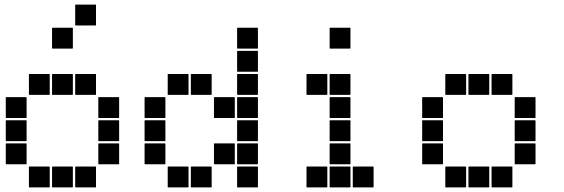

<svg xmlns="http://www.w3.org/2000/svg" viewBox="-20 -815 2440 830"><path d="M307 -795H393Q395 -795 395 -793V-707Q395 -705 393 -705H307Q305 -705 305 -707V-793Q305 -795 307 -795ZM207 -695H293Q295 -695 295 -693V-607Q295 -605 293 -605H207Q205 -605 205 -607V-693Q205 -695 207 -695ZM307 -495H393Q395 -495 395 -493V-407Q395 -405 393 -405H307Q305 -405 305 -407V-493Q305 -495 307 -495ZM207 -495H293Q295 -495 295 -493V-407Q295 -405 293 -405H207Q205 -405 205 -407V-493Q205 -495 207 -495ZM107 -495H193Q195 -495 195 -493V-407Q195 -405 193 -405H107Q105 -405 105 -407V-493Q105 -495 107 -495ZM407 -395H493Q495 -395 495 -393V-307Q495 -305 493 -305H407Q405 -305 405 -307V-393Q405 -395 407 -395ZM7 -395H93Q95 -395 95 -393V-307Q95 -305 93 -305H7Q5 -305 5 -307V-393Q5 -395 7 -395ZM407 -295H493Q495 -295 495 -293V-207Q495 -205 493 -205H407Q405 -205 405 -207V-293Q405 -295 407 -295ZM7 -295H93Q95 -295 95 -293V-207Q95 -205 93 -205H7Q5 -205 5 -207V-293Q5 -295 7 -295ZM407 -195H493Q495 -195 495 -193V-107Q495 -105 493 -105H407Q405 -105 405 -107V-193Q405 -195 407 -195ZM7 -195H93Q95 -195 95 -193V-107Q95 -105 93 -105H7Q5 -105 5 -107V-193Q5 -195 7 -195ZM307 -95H393Q395 -95 395 -93V-7Q395 -5 393 -5H307Q305 -5 305 -7V-93Q305 -95 307 -95ZM207 -95H293Q295 -95 295 -93V-7Q295 -5 293 -5H207Q205 -5 205 -7V-93Q205 -95 207 -95ZM107 -95H193Q195 -95 195 -93V-7Q195 -5 193 -5H107Q105 -5 105 -7V-93Q105 -95 107 -95Z M1007 -695H1093Q1095 -695 1095 -693V-607Q1095 -605 1093 -605H1007Q1005 -605 1005 -607V-693Q1005 -695 1007 -695ZM1007 -595H1093Q1095 -595 1095 -593V-507Q1095 -505 1093 -505H1007Q1005 -505 1005 -507V-593Q1005 -595 1007 -595ZM1007 -495H1093Q1095 -495 1095 -493V-407Q1095 -405 1093 -405H1007Q1005 -405 1005 -407V-493Q1005 -495 1007 -495ZM807 -495H893Q895 -495 895 -493V-407Q895 -405 893 -405H807Q805 -405 805 -407V-493Q805 -495 807 -495ZM707 -495H793Q795 -495 795 -493V-407Q795 -405 793 -405H707Q705 -405 705 -407V-493Q705 -495 707 -495ZM1007 -395H1093Q1095 -395 1095 -393V-307Q1095 -305 1093 -305H1007Q1005 -305 1005 -307V-393Q1005 -395 1007 -395ZM907 -395H993Q995 -395 995 -393V-307Q995 -305 993 -305H907Q905 -305 905 -307V-393Q905 -395 907 -395ZM607 -395H693Q695 -395 695 -393V-307Q695 -305 693 -305H607Q605 -305 605 -307V-393Q605 -395 607 -395ZM1007 -295H1093Q1095 -295 1095 -293V-207Q1095 -205 1093 -205H1007Q1005 -205 1005 -207V-293Q1005 -295 1007 -295ZM607 -295H693Q695 -295 695 -293V-207Q695 -205 693 -205H607Q605 -205 605 -207V-293Q605 -295 607 -295ZM1007 -195H1093Q1095 -195 1095 -193V-107Q1095 -105 1093 -105H1007Q1005 -105 1005 -107V-193Q1005 -195 1007 -195ZM907 -195H993Q995 -195 995 -193V-107Q995 -105 993 -105H907Q905 -105 905 -107V-193Q905 -195 907 -195ZM607 -195H693Q695 -195 695 -193V-107Q695 -105 693 -105H607Q605 -105 605 -107V-193Q605 -195 607 -195ZM1007 -95H1093Q1095 -95 1095 -93V-7Q1095 -5 1093 -5H1007Q1005 -5 1005 -7V-93Q1005 -95 1007 -95ZM807 -95H893Q895 -95 895 -93V-7Q895 -5 893 -5H807Q805 -5 805 -7V-93Q805 -95 807 -95ZM707 -95H793Q795 -95 795 -93V-7Q795 -5 793 -5H707Q705 -5 705 -7V-93Q705 -95 707 -95Z M1407 -695H1493Q1495 -695 1495 -693V-607Q1495 -605 1493 -605H1407Q1405 -605 1405 -607V-693Q1405 -695 1407 -695ZM1407 -495H1493Q1495 -495 1495 -493V-407Q1495 -405 1493 -405H1407Q1405 -405 1405 -407V-493Q1405 -495 1407 -495ZM1307 -495H1393Q1395 -495 1395 -493V-407Q1395 -405 1393 -405H1307Q1305 -405 1305 -407V-493Q1305 -495 1307 -495ZM1407 -395H1493Q1495 -395 1495 -393V-307Q1495 -305 1493 -305H1407Q1405 -305 1405 -307V-393Q1405 -395 1407 -395ZM1407 -295H1493Q1495 -295 1495 -293V-207Q1495 -205 1493 -205H1407Q1405 -205 1405 -207V-293Q1405 -295 1407 -295ZM1407 -195H1493Q1495 -195 1495 -193V-107Q1495 -105 1493 -105H1407Q1405 -105 1405 -107V-193Q1405 -195 1407 -195ZM1507 -95H1593Q1595 -95 1595 -93V-7Q1595 -5 1593 -5H1507Q1505 -5 1505 -7V-93Q1505 -95 1507 -95ZM1407 -95H1493Q1495 -95 1495 -93V-7Q1495 -5 1493 -5H1407Q1405 -5 1405 -7V-93Q1405 -95 1407 -95ZM1307 -95H1393Q1395 -95 1395 -93V-7Q1395 -5 1393 -5H1307Q1305 -5 1305 -7V-93Q1305 -95 1307 -95Z M2107 -495H2193Q2195 -495 2195 -493V-407Q2195 -405 2193 -405H2107Q2105 -405 2105 -407V-493Q2105 -495 2107 -495ZM2007 -495H2093Q2095 -495 2095 -493V-407Q2095 -405 2093 -405H2007Q2005 -405 2005 -407V-493Q2005 -495 2007 -495ZM1907 -495H1993Q1995 -495 1995 -493V-407Q1995 -405 1993 -405H1907Q1905 -405 1905 -407V-493Q1905 -495 1907 -495ZM2207 -395H2293Q2295 -395 2295 -393V-307Q2295 -305 2293 -305H2207Q2205 -305 2205 -307V-393Q2205 -395 2207 -395ZM1807 -395H1893Q1895 -395 1895 -393V-307Q1895 -305 1893 -305H1807Q1805 -305 1805 -307V-393Q1805 -395 1807 -395ZM2207 -295H2293Q2295 -295 2295 -293V-207Q2295 -205 2293 -205H2207Q2205 -205 2205 -207V-293Q2205 -295 2207 -295ZM1807 -295H1893Q1895 -295 1895 -293V-207Q1895 -205 1893 -205H1807Q1805 -205 1805 -207V-293Q1805 -295 1807 -295ZM2207 -195H2293Q2295 -195 2295 -193V-107Q2295 -105 2293 -105H2207Q2205 -105 2205 -107V-193Q2205 -195 2207 -195ZM1807 -195H1893Q1895 -195 1895 -193V-107Q1895 -105 1893 -105H1807Q1805 -105 1805 -107V-193Q1805 -195 1807 -195ZM2107 -95H2193Q2195 -95 2195 -93V-7Q2195 -5 2193 -5H2107Q2105 -5 2105 -7V-93Q2105 -95 2107 -95ZM2007 -95H2093Q2095 -95 2095 -93V-7Q2095 -5 2093 -5H2007Q2005 -5 2005 -7V-93Q2005 -95 2007 -95ZM1907 -95H1993Q1995 -95 1995 -93V-7Q1995 -5 1993 -5H1907Q1905 -5 1905 -7V-93Q1905 -95 1907 -95Z"/></svg>

Font: Pixel Panel Black
Style: Regular
Weight: 900
Monospace: yes
Designer: Óliver Lalan
Foundry: Óliver Lalan
Version: Version 1.000; ttfautohint (v1.8.4.7-5d5b-dirty);gftools[0.9